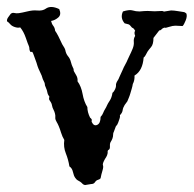

<svg xmlns="http://www.w3.org/2000/svg" viewBox="-27 -575 558 553"><path d="M431.6 -487.3 415 -465.8Q415 -447.3 408.2 -439.5Q401.4 -431.6 397.9 -426.3Q394.5 -420.9 392.6 -416.5Q390.6 -412.1 386.7 -409.2Q383.8 -371.1 360.4 -357.4Q361.3 -343.8 355.5 -333Q354.5 -326.2 352.5 -319.8Q350.6 -313.5 348.6 -306.6Q346.7 -299.8 344.2 -293.9Q341.8 -288.1 339.8 -283.2L332 -272.5Q327.1 -264.6 326.2 -257.3Q325.2 -250 318.4 -243.2Q319.3 -238.3 317.4 -233.4Q315.4 -228.5 313.5 -222.2Q311.5 -215.8 306.6 -210.9L300.8 -195.3Q298.8 -192.4 298.8 -187Q298.8 -181.6 296.9 -176.3Q294.9 -170.9 292 -166.5Q289.1 -162.1 289.6 -153.8Q290 -145.5 286.1 -143.6Q282.2 -141.6 283.2 -136.7Q283.2 -127.9 275.4 -117.2Q267.6 -103.5 269.5 -99.1Q271.5 -94.7 268.1 -83.5Q264.6 -72.3 262.7 -61.5Q260.7 -58.6 255.4 -57.1Q250 -55.7 246.6 -50.3Q243.2 -44.9 235.4 -44.9L217.8 -42Q212.9 -43 210.4 -45.9Q208 -48.8 203.6 -51.8Q199.2 -54.7 196.8 -55.7Q194.3 -56.6 189.9 -62.5Q185.5 -68.4 183.1 -79.6Q180.7 -90.8 172.9 -95.7Q169.9 -115.2 162.6 -133.3Q155.3 -151.4 158.2 -171.9Q152.3 -181.6 148.9 -192.9Q145.5 -204.1 142.1 -211.9Q138.7 -219.7 136.7 -222.7Q134.8 -225.6 133.3 -229.5Q131.8 -233.4 132.3 -237.8Q132.8 -242.2 131.3 -248Q129.9 -253.9 127 -259.3Q124 -264.6 123 -270.5Q122.1 -276.4 119.6 -280.3Q117.2 -284.2 115.2 -287.1Q113.3 -290 115.2 -296.9Q110.4 -302.7 109.4 -309.1Q108.4 -315.4 105 -322.8Q101.6 -330.1 102.1 -332.5Q102.5 -335 99.1 -341.3Q95.7 -347.7 94.7 -352.1Q93.8 -356.4 90.3 -363.3Q86.9 -370.1 84 -377Q81.1 -383.8 78.1 -394.5L70.3 -416Q66.4 -427.7 64 -425.8Q61.5 -423.8 59.6 -427.2Q57.6 -430.7 57.6 -435.1Q57.6 -439.5 55.7 -443.4Q53.7 -447.3 47.4 -465.8Q41 -484.4 31.2 -496.1Q24.4 -494.1 15.6 -497.1Q6.8 -500 2.4 -505.4Q-2 -510.7 -6.8 -513.7Q-7.8 -519.5 -2.9 -525.9Q2 -532.2 3.9 -535.2Q8.8 -539.1 14.2 -537.6Q19.5 -536.1 27.3 -537.1Q35.2 -538.1 51.3 -542Q67.4 -545.9 77.6 -544.9Q87.9 -543.9 94.2 -545.4Q100.6 -546.9 104.5 -549.8Q119.1 -560.5 143.6 -548.8Q150.4 -533.2 141.1 -524.9Q131.8 -516.6 120.1 -514.6Q122.1 -505.9 126.5 -500.5Q130.9 -495.1 131.8 -486.3Q139.6 -475.6 152.3 -447.3Q160.2 -435.5 161.1 -430.7Q163.1 -419.9 168.9 -413.1Q174.8 -406.2 177.2 -396.5Q179.7 -386.7 182.6 -381.3Q185.5 -376 185.1 -374.5Q184.6 -373 186 -369.6Q187.5 -366.2 192.4 -358.4Q197.3 -350.6 196.3 -340.8Q207 -326.2 210.9 -304.2Q214.8 -282.2 224.6 -266.6Q224.6 -252 232.4 -236.3Q238.3 -231.4 237.3 -228.5Q236.3 -225.6 237.3 -223.6Q243.2 -210.9 252.9 -215.3Q262.7 -219.7 262.7 -238.3Q267.6 -243.2 270 -249.5Q272.5 -255.9 275.9 -261.2Q279.3 -266.6 281.2 -271.5Q283.2 -276.4 289.1 -285.2Q294.9 -293.9 296.9 -307.6Q301.8 -311.5 304.7 -318.4Q307.6 -325.2 307.1 -328.6Q306.6 -332 308.1 -335.9Q309.6 -339.8 312 -343.3Q314.5 -346.7 316.4 -352.1Q318.4 -357.4 320.8 -361.8Q323.2 -366.2 326.2 -373.5Q329.1 -380.9 334 -389.6Q338.9 -398.4 339.8 -401.4Q340.8 -404.3 345.7 -414.1Q350.6 -423.8 355 -434.6Q359.4 -445.3 358.4 -454.6Q357.4 -463.9 362.3 -471.7Q358.4 -481.4 362.3 -486.3Q357.4 -495.1 353.5 -495.1Q346.7 -503.9 343.3 -504.9Q339.8 -505.9 332 -507.8Q318.4 -523.4 327.1 -542Q345.7 -547.9 355 -544.9Q364.3 -542 375 -542L386.7 -543Q397.5 -543.9 407.7 -543Q418 -542 429.7 -543Q441.4 -543.9 443.4 -542.5Q445.3 -541 447.3 -542L465.8 -544.9Q473.6 -544.9 484.9 -543Q496.1 -541 501 -540.5Q505.9 -540 509.8 -536.1Q512.7 -528.3 507.8 -516.1Q502.9 -503.9 499 -500Q485.4 -501 478 -501Q470.7 -501 460 -497.6Q449.2 -494.1 448.7 -495.1Q448.2 -496.1 444.3 -494.6Q440.4 -493.2 438 -490.2Q435.5 -487.3 431.6 -487.3Z"/></svg>

Font: Mountains of Christmas
Style: Bold
Weight: 700
Designer: Crystal Kluge
Foundry: Font Diner, Inc DBA Tart Workshop
Version: Version 1.002